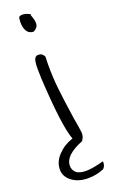

<svg xmlns="http://www.w3.org/2000/svg" viewBox="-180 -676 517 880"><g transform="rotate(-20 79.0 -236.0)"><path d="M39 -608Q39 -619 40 -624Q39 -640 58 -640Q72 -640 86.5 -633.5Q101 -627 95 -624Q105 -598 105 -583Q105 -570 99 -562.5Q93 -555 82 -549Q60 -549 49.5 -566Q39 -583 39 -608ZM161 154Q125 168 88 168Q40 168 9 144.5Q-22 121 -22 87Q-22 49 8 17.5Q38 -14 81 -28Q54 -99 41 -338Q40 -355 40 -382Q40 -416 45.5 -429Q51 -442 64 -442Q75 -442 81.5 -437.5Q88 -433 93 -423L92 -383Q92 -319 98.5 -262Q105 -205 119 -109Q127 -67 130 -40Q131 -31 128 -20.5Q125 -10 119 -4L120 -2Q27 34 27 86Q27 106 41.5 119.5Q56 133 90 133Q122 133 176 118Q178 129 173.5 140Q169 151 161 154Z"/></g></svg>

Font: Indie Flower
Style: Regular
Weight: 400
Designer: Kimberly Geswein
Foundry: Kimberly Geswein
Version: Version 2.000